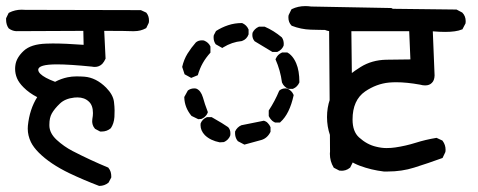

<svg xmlns="http://www.w3.org/2000/svg" viewBox="-34 -593 1554 624"><path d="M137.2 -451.7Q178.7 -451.7 237.8 -447.3L236.8 -492.7L18.6 -491.7Q18.6 -491.7 18.1 -491.7Q4.9 -492.7 -5.9 -501Q-14.2 -512.7 -14.2 -528.8Q-14.2 -530.8 -14.2 -533.7L-5.9 -550.8L-4.4 -551.8Q14.6 -561.5 36.6 -561.5Q41.5 -561.5 47.4 -561L423.8 -560.1L440.9 -552.2L441.9 -551.3Q450.2 -541 450.2 -526.4Q450.2 -520 449.2 -518.1L441.4 -502L439.9 -501Q422.9 -491.7 402.3 -491.7Q400.4 -491.7 394 -491.7Q377.4 -492.7 304.7 -492.7L309.1 -402.3Q304.2 -391.6 298.3 -385.3Q288.1 -375.5 274.4 -375.5Q269.5 -375.5 264.6 -376.5Q191.9 -383.8 151.4 -383.8Q90.3 -383.8 90.3 -366.2Q90.3 -359.9 97.2 -353Q109.9 -340.3 145 -327.1Q164.6 -337.4 185.5 -341.8Q199.7 -344.7 214.1 -344.7Q228.5 -344.7 240.2 -343.8Q278.3 -340.8 311 -308.1Q333.5 -285.2 336.4 -262.2Q338.4 -245.6 338.4 -234.1Q338.4 -222.7 337.9 -212.9Q336.4 -191.4 326.2 -176.3Q313.5 -165.5 296.4 -165.5Q294.4 -165.5 291.5 -165.5L274.9 -174.3Q269 -181.2 267.3 -187.5Q265.6 -193.8 265.6 -198.2Q265.6 -202.6 266.1 -206.1Q268.1 -216.8 268.1 -225.6Q268.1 -250.5 254.9 -262.7Q240.7 -276.4 217.8 -276.4Q212.9 -276.4 207.5 -275.9Q177.2 -272.5 160.6 -256.3Q143.1 -239.7 134.3 -224.1Q126.5 -210 126.5 -188.5Q126.5 -186 126.5 -183.6Q127.4 -159.7 149.9 -138.7Q173.8 -116.7 202.1 -102.1Q259.8 -72.3 317.9 -48.3Q323.7 -41 325.7 -34.2Q327.6 -27.3 327.6 -20.5Q327.6 -19 327.6 -16.1L318.8 0.5Q305.7 11.2 289.1 11.2H288.1Q238.3 -7.8 191.9 -29.8Q128.9 -60.1 92.3 -96.7Q74.7 -114.3 66.4 -131.3Q56.2 -152.8 56.2 -174.8Q56.2 -179.7 56.6 -184.1Q62 -237.8 86.9 -277.3Q61 -290.5 42.5 -309.1Q27.3 -324.2 21.2 -338.9Q15.1 -353.5 15.1 -369.1Q15.1 -375.5 16.1 -381.8Q19.5 -405.8 43 -427.7Q66.4 -449.7 116.7 -451.2Q126.5 -451.7 137.2 -451.7Z M1038.1 -93.3Q1038.1 -97.2 1038.6 -100.6L1035.6 -495.6Q1006.8 -495.6 975.6 -496.6Q944.3 -497.6 914.1 -509.3L913.1 -510.3Q903.3 -520.5 903.3 -536.1Q903.3 -542.5 904.3 -544.4L913.1 -562.5L914.6 -563.5Q934.6 -573.2 958.5 -573.2Q967.8 -573.2 977.1 -571.8L1237.8 -566.9L1255.4 -558.1L1255.9 -557.1Q1265.6 -545.9 1265.6 -530.3Q1265.6 -523.9 1264.6 -522L1256.3 -505.4Q1243.2 -495.6 1228.5 -494.6H1107.9L1112.8 -65.9L1104 -48.3Q1096.2 -42 1089.1 -40Q1082 -38.1 1077.4 -38.1Q1072.8 -38.1 1068.8 -38.6L1050.8 -47.9L1050.3 -48.8Q1038.1 -68.8 1038.1 -93.3ZM738.8 -134.3Q733.4 -141.1 731.7 -147.7Q730 -154.3 730 -158.4Q730 -162.6 730 -165.5Q736.3 -179.7 750.5 -186Q787.1 -192.9 823.7 -200.7Q830.6 -198.2 833.3 -196Q835.9 -193.8 836.9 -192.4Q841.8 -187.5 845.2 -179.7V-164.6Q835 -144 815.9 -138.2L760.3 -123ZM617.7 -186.5Q617.7 -190.9 618.2 -192.4Q624 -206.1 637.7 -211.9L638.7 -212.4H653.8Q693.4 -189.9 707.5 -179.7Q714.8 -171.9 714.8 -159.7Q714.8 -153.3 713.9 -151.4Q708 -137.7 693.8 -131.3L680.2 -130.4Q649.9 -136.2 631.8 -153.8Q617.7 -168.5 617.7 -186.5ZM839.4 -215.8V-233.9Q859.4 -264.2 873.5 -298.3Q881.8 -305.7 893.1 -305.7Q898.4 -305.7 900.4 -304.7Q914.1 -298.8 919.9 -285.2L920.4 -283.7Q907.2 -222.7 877.4 -196.3L876 -194.8H859.9Q854 -197.8 851.3 -200Q848.6 -202.1 847.7 -203.6Q842.8 -208.5 839.4 -215.8ZM597.2 -305.7Q602.5 -305.7 604.5 -304.7Q618.7 -298.8 625.5 -276.4Q630.9 -256.3 641.6 -228.5Q639.2 -222.2 637.5 -220Q635.7 -217.8 635.3 -217.3Q629.9 -210.4 620.6 -206.5L610.4 -205.6L588.4 -216.3Q565.9 -243.2 564.9 -276.4V-277.8L576.2 -298.3L577.1 -299.3Q585.9 -305.7 597.2 -305.7ZM882.8 -422.4H899.9Q907.2 -418.5 912.1 -413.1Q921.9 -403.3 928.7 -387.2Q939 -363.3 939 -326.2V-325.2Q932.6 -310.5 918.9 -304.7L918 -304.2H903.3Q888.7 -310.5 882.8 -324.2L882.3 -325.7Q877.4 -363.8 861.3 -400.4L862.3 -402.3Q868.2 -416 881.8 -421.9ZM622.1 -461.9Q627.9 -461.9 629.9 -460.9Q643.6 -455.1 649.4 -442.9L649.9 -441.4V-421.9Q634.8 -405.3 625 -387.9Q615.2 -370.6 608.9 -348.6L587.4 -339.8L565.9 -351.6L558.1 -375.5Q563.5 -399.4 575.4 -418.7Q587.4 -438 602.5 -455.1Q610.4 -461.9 622.1 -461.9ZM786.1 -479Q786.1 -484.4 787.1 -487.3Q790 -493.2 794.9 -498Q799.8 -502.9 807.6 -506.3H826.2Q855.5 -493.7 881.8 -471.7Q888.2 -462.9 888.2 -450.2Q888.2 -445.3 887.7 -444.3Q881.8 -430.7 868.2 -424.8L867.2 -424.3H852.5H851.1L793.5 -459Q786.1 -467.8 786.1 -479ZM660.2 -470.7Q660.2 -477.1 661.1 -479L668 -492.2Q686 -503.9 707.3 -511Q728.5 -518.1 752 -518.1H752.9Q767.6 -511.7 773.4 -498L773.9 -497.1V-481.4Q768.1 -465.3 752.9 -460L751.5 -459.5Q719.7 -456.5 691.4 -439L688.5 -437L667 -449.2Q660.2 -459 660.2 -470.7Z M1038.1 -270Q1047.4 -298.3 1075.7 -326.7Q1101.6 -352.5 1137.9 -375.2Q1174.3 -397.9 1221.2 -398.9Q1263.2 -399.9 1299.8 -399.9L1295.9 -491.7H1036.6Q1021 -494.1 1009.8 -502.9Q999.5 -515.6 999.5 -533.7Q999.5 -535.6 999.5 -538.6L1009.8 -557.6L1029.3 -566.9L1449.7 -562L1468.3 -552.2Q1479.5 -541 1479.5 -523.9Q1479.5 -521 1479 -517.1L1468.8 -497.6L1466.8 -497.1Q1448.2 -489.3 1412.6 -489.3Q1394.5 -489.3 1372.6 -491.2L1378.4 -347.7Q1377.9 -331.5 1369.6 -323.7Q1361.8 -315.4 1347.7 -315.4Q1339.8 -315.4 1331.1 -317.9Q1287.6 -325.7 1253.9 -325.7Q1241.7 -325.7 1230.5 -324.7Q1189.5 -320.8 1152.8 -295.9Q1111.8 -267.6 1111.8 -204.6Q1111.8 -165.5 1132.8 -146.5Q1158.7 -123 1188.5 -116.2Q1206.1 -111.8 1221.9 -111.8Q1237.8 -111.8 1250.5 -113.8Q1284.2 -118.7 1316.7 -128.9Q1349.1 -139.2 1384.8 -145L1403.8 -136.2L1404.8 -134.8Q1414.1 -122.1 1414.1 -106.4Q1414.1 -100.1 1413.1 -98.1L1404.3 -79.6Q1357.4 -62.5 1312 -48.3Q1272 -35.6 1226.1 -35.6Q1216.8 -35.6 1213.4 -35.6Q1172.4 -40.5 1135.7 -54.2Q1098.6 -67.9 1073.2 -95.9Q1047.9 -124 1038.6 -153.3Q1028.8 -181.6 1028.8 -212.4Q1028.8 -243.2 1038.1 -270Z"/></svg>

Font: Bakudai
Style: Medium
Weight: 500
Version: Version 1.48